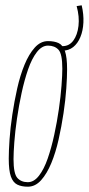

<svg xmlns="http://www.w3.org/2000/svg" viewBox="-20 -694 335 724"><path d="M85 10Q61 10 45 2Q29 -6 21 -28.5Q13 -51 13 -96Q13 -125 16 -168.5Q19 -212 26.5 -262Q34 -312 45 -361Q56 -410 72.5 -450Q89 -490 111 -514.5Q133 -539 161 -539Q185 -539 201 -531.5Q217 -524 225 -501Q233 -478 233 -433Q233 -404 230 -360.5Q227 -317 219.5 -267Q212 -217 201 -168Q190 -119 173.5 -79Q157 -39 135 -14.5Q113 10 85 10ZM85 -7Q108 -7 127 -31.5Q146 -56 160 -96.5Q174 -137 184.5 -185.5Q195 -234 202 -282.5Q209 -331 212 -371.5Q215 -412 215 -435Q215 -491 200.5 -506.5Q186 -522 161 -522Q138 -522 119 -497.5Q100 -473 86 -432.5Q72 -392 61.5 -343.5Q51 -295 44 -246.5Q37 -198 34 -158Q31 -118 31 -94Q31 -39 45.5 -23Q60 -7 85 -7ZM209 -503 206 -520H216Q241 -520 256.5 -541Q272 -562 276 -596.5Q280 -631 269 -671L288 -674Q296 -640 294.5 -609Q293 -578 283 -554Q273 -530 256 -516.5Q239 -503 216 -503Z"/></svg>

Font: Georama
Style: Italic
Weight: 400
Width: 2
Italic angle: -9°
Designer: Jean-Baptiste Levee
Foundry: Production Type
Version: Version 1.000